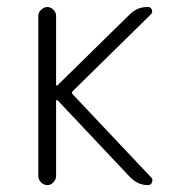

<svg xmlns="http://www.w3.org/2000/svg" viewBox="-20 -540 540 560"><path d="M91.8 -26.4V-494.1Q91.8 -503.9 100.1 -511.7Q108.4 -519.5 118.2 -519.5Q127.9 -519.5 135.7 -511.7Q143.6 -503.9 143.6 -494.1V-292Q143.6 -291 145 -290.5Q146.5 -290 147.5 -291L358.4 -498Q380.9 -520.5 412.1 -519.5Q419.9 -519.5 422.9 -511.7Q425.8 -503.9 419.9 -498L191.4 -273.4Q188.5 -270.5 191.4 -265.6L420.9 -22.5Q426.8 -16.6 423.3 -8.3Q419.9 0 412.1 0Q381.8 0 359.4 -23.4L147.5 -248Q145.5 -248 143.6 -247.1V-26.4Q143.6 -16.6 135.7 -8.3Q127.9 0 118.2 0Q108.4 0 100.1 -7.8Q91.8 -15.6 91.8 -26.4Z"/></svg>

Font: Rounded-L Mgen+ 1mn light
Style: Regular
Weight: 200
Designer: [Source Han Sans]
Ryoko NISHIZUKA  (kana & ideographs); Paul D. Hunt (Latin, Greek & Cyrillic); Wenlong ZHANG  (bopomofo
Version: Version 1.059.20150602